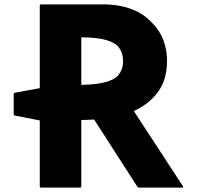

<svg xmlns="http://www.w3.org/2000/svg" viewBox="-20 -842 915 869"><path d="M160 -818V-443L46 -422L42 -418V-323L46 -319L160 -297V3L164 7H344L348 3V-299H353C368 -299 384 -300 403 -301H406L601 2L606 7H807L810 4L586 -339L591 -342C618 -355 644 -371 666 -393L674 -401C712 -439 736 -491 736 -566C736 -630 716 -691 670 -737L663 -744C620 -789 552 -820 457 -822H164ZM348 -458V-673H353C419 -672 479 -665 514 -633V-632C528 -616 537 -594 537 -565C537 -537 528 -517 514 -500V-499C478 -466 414 -460 354 -458Z"/></svg>

Font: Hussar Woodtype
Style: Bd
Weight: 900
Foundry: Cannot Into Space Fonts
Version: Version 1.07